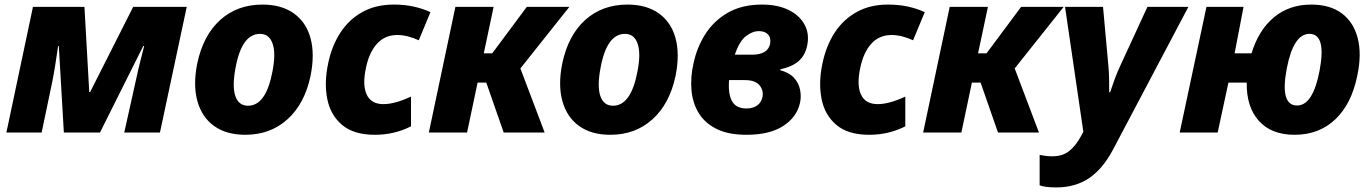

<svg xmlns="http://www.w3.org/2000/svg" viewBox="-20 -579 5990 839"><path d="M8 0 124 -549H349L370 -177H374L562 -549H796L679 0H523L572 -220Q585 -281 595 -319Q605 -357 610 -378H606L417 0H259L237 -378H234Q227 -329 220.5 -289Q214 -249 207 -215L162 0Z M1052 10Q969 10 915.5 -28.5Q862 -67 842.5 -137.5Q823 -208 842 -302Q868 -425 942.5 -492Q1017 -559 1127 -559Q1210 -559 1264 -520.5Q1318 -482 1337 -412Q1356 -342 1337 -247Q1311 -125 1236 -57.5Q1161 10 1052 10ZM1064 -117Q1143 -117 1171 -269Q1186 -347 1171 -389Q1156 -431 1116 -431Q1036 -431 1009 -281Q994 -201 1008.5 -159Q1023 -117 1064 -117Z M1618 10Q1526 10 1475 -33Q1424 -76 1410 -147Q1396 -218 1414 -302Q1430 -379 1467.5 -436.5Q1505 -494 1563.5 -526.5Q1622 -559 1701 -559Q1747 -559 1786.5 -550.5Q1826 -542 1861 -526L1810 -403Q1786 -414 1762.5 -420Q1739 -426 1716 -426Q1662 -426 1627.5 -388Q1593 -350 1579 -282Q1563 -207 1582.5 -165.5Q1602 -124 1655 -124Q1706 -124 1776 -157V-27Q1741 -9 1701.5 0.5Q1662 10 1618 10Z M1854 0 1970 -549H2137L2094 -346H2131L2282 -549H2468L2254 -280L2360 0H2181L2105 -218H2067L2021 0Z M2647 10Q2564 10 2510.5 -28.5Q2457 -67 2437.5 -137.5Q2418 -208 2437 -302Q2463 -425 2537.5 -492Q2612 -559 2722 -559Q2805 -559 2859 -520.5Q2913 -482 2932 -412Q2951 -342 2932 -247Q2906 -125 2831 -57.5Q2756 10 2647 10ZM2659 -117Q2738 -117 2766 -269Q2781 -347 2766 -389Q2751 -431 2711 -431Q2631 -431 2604 -281Q2589 -201 2603.5 -159Q2618 -117 2659 -117Z M3242 10Q3161 10 3109.5 -16.5Q3058 -43 3032 -87Q3006 -131 3001.5 -186.5Q2997 -242 3010 -300Q3025 -372 3062.5 -430.5Q3100 -489 3161.5 -524Q3223 -559 3310 -559Q3378 -559 3426 -535.5Q3474 -512 3496 -471Q3518 -430 3507 -379Q3498 -337 3470.5 -312.5Q3443 -288 3390 -276V-272Q3428 -262 3449 -239.5Q3470 -217 3476 -187.5Q3482 -158 3476 -130Q3462 -67 3402.5 -28.5Q3343 10 3242 10ZM3296 -443Q3268 -443 3239.5 -421Q3211 -399 3191 -340H3266Q3334 -340 3345 -386Q3350 -413 3336.5 -428Q3323 -443 3296 -443ZM3242 -105Q3270 -105 3288.5 -118Q3307 -131 3312 -156Q3317 -185 3298.5 -207Q3280 -229 3234 -229H3166Q3161 -170 3178.5 -137.5Q3196 -105 3242 -105Z M3778 10Q3686 10 3635 -33Q3584 -76 3570 -147Q3556 -218 3574 -302Q3590 -379 3627.5 -436.5Q3665 -494 3723.5 -526.5Q3782 -559 3861 -559Q3907 -559 3946.5 -550.5Q3986 -542 4021 -526L3970 -403Q3946 -414 3922.5 -420Q3899 -426 3876 -426Q3822 -426 3787.5 -388Q3753 -350 3739 -282Q3723 -207 3742.5 -165.5Q3762 -124 3815 -124Q3866 -124 3936 -157V-27Q3901 -9 3861.5 0.5Q3822 10 3778 10Z M4014 0 4130 -549H4297L4254 -346H4291L4442 -549H4628L4414 -280L4520 0H4341L4265 -218H4227L4181 0Z M4596 240Q4569 240 4551.5 237.5Q4534 235 4523 231V98Q4534 100 4547.5 102Q4561 104 4578 104Q4623 104 4651.5 81.5Q4680 59 4702 19L4714 -3L4634 -549H4800L4823 -296Q4826 -266 4826.5 -234Q4827 -202 4827 -176H4831Q4839 -200 4850 -230.5Q4861 -261 4875 -291L4994 -549H5173L4844 74Q4799 159 4739 199.5Q4679 240 4596 240Z M5135 0 5252 -549H5414L5375 -346H5449Q5480 -448 5547 -503.5Q5614 -559 5710 -559Q5792 -559 5843.5 -520.5Q5895 -482 5913 -412Q5931 -342 5911 -248Q5886 -125 5815 -57.5Q5744 10 5637 10Q5535 10 5480.5 -51.5Q5426 -113 5428 -218H5348L5301 0ZM5648 -118Q5717 -118 5746 -269Q5777 -431 5702 -431Q5632 -431 5603 -280Q5572 -118 5648 -118Z"/></svg>

Font: Noto Sans ExtraBold
Style: Italic
Weight: 800
Italic angle: -12°
Designer: Monotype Design Team
Foundry: Monotype Imaging Inc.
Version: Version 2.013; ttfautohint (v1.8.4.7-5d5b)